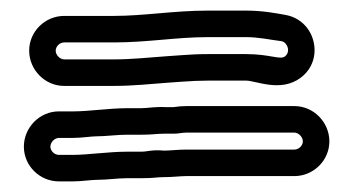

<svg xmlns="http://www.w3.org/2000/svg" viewBox="-20 -513 666 362"><path d="M219 -259H246C268.6 -259 275 -261 292 -261H309C316.7 -261 323.6 -263 332 -263H535C542.7 -263 551 -254.9 551 -246.5C551 -238.7 543.6 -231 535 -231H331C315.7 -231 301.6 -229.1 289.5 -229C266 -231.2 258.9 -227 246 -227H219C185.3 -227 145.5 -221 118 -221H91C82.4 -221 75 -228.7 75 -236.5C75 -244.9 83.2 -253 91 -253H118C134.6 -253 151.5 -256 162 -256C180.3 -256 200.3 -259 219 -259ZM219 -177H246C270.8 -177 275.4 -179 288 -179C306 -179 320 -181 331 -181H535C570.8 -181 601 -210.2 601 -246.5C601 -282.2 571.7 -313 535 -313H332C323.4 -313 315 -312.3 306.9 -311H292.7C270.7 -312.1 259.7 -309 246 -309H219C186.7 -309 147.5 -303 118 -303H91C54.3 -303 25 -272.2 25 -236.5C25 -200.2 55.1 -171 91 -171H118C132.8 -171 152.7 -174 164 -174C182.3 -174 201.5 -177 219 -177ZM101 -401C93.3 -401 85 -409.1 85 -417.5C85 -425.3 92.4 -433 101 -433H194C258.6 -433 312.6 -443 372 -443H444C467.5 -443 489.1 -438.1 511 -435.3C522.3 -432.7 528.5 -415.1 517 -406.5C508 -399.8 488.7 -411 444 -411H372C354.3 -411 338.4 -410.2 321.2 -408.9L293.2 -406.9C259.4 -404.5 227.9 -401 194 -401ZM101 -351H194C231.4 -351 264.4 -354.8 296.8 -357.1L324.8 -359.1C341.4 -360.2 355.9 -361 372 -361H444C462.7 -361 509.3 -338.2 547 -366.5C579.8 -391.1 579.2 -434 559.1 -460.3C549.9 -472.2 536.2 -481.5 519.6 -484.6C499.5 -488.3 474.8 -493 444 -493H372C307 -493 252.9 -483 194 -483H101C65.2 -483 35 -453.8 35 -417.5C35 -381.8 64.3 -351 101 -351Z"/></svg>

Font: HoneyBee
Style: Str
Weight: 700
Foundry: Cannot Into Space Fonts
Version: Version 0.89